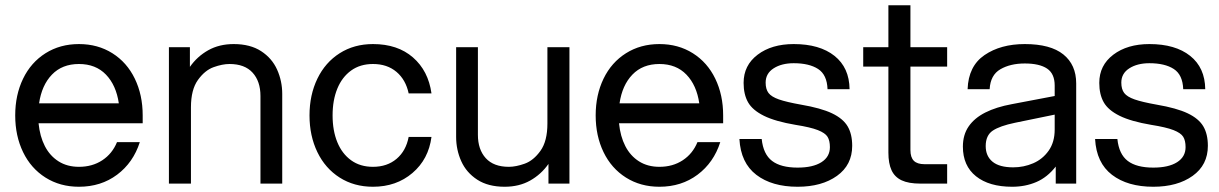

<svg xmlns="http://www.w3.org/2000/svg" viewBox="-20 -700 4649 732"><path d="M38 -260Q38 -338 68 -400Q98 -462 153.5 -497Q209 -532 281 -532Q353 -532 408.5 -497Q464 -462 494 -400Q524 -338 524 -260V-230H127Q132 -180 151 -143Q170 -106 203 -85Q236 -64 281 -64Q332 -64 370 -89Q408 -114 426 -158H513Q488 -80 426.5 -34Q365 12 281 12Q209 12 153.5 -23Q98 -58 68 -120Q38 -182 38 -260ZM281 -456Q217 -456 178 -415.5Q139 -375 129 -306H433Q423 -375 384 -415.5Q345 -456 281 -456Z M624 -520H704V-445Q732 -485 774 -508.5Q816 -532 871 -532Q934 -532 975.5 -505Q1017 -478 1036.5 -434.5Q1056 -391 1056 -342V0H973V-334Q973 -390 943 -423Q913 -456 855 -456Q828 -456 794.5 -444Q761 -432 734.5 -395Q708 -358 708 -291V0H624Z M1160 -260Q1160 -338 1190 -400Q1220 -462 1275 -497Q1330 -532 1402 -532Q1496 -532 1554.5 -481Q1613 -430 1625 -344H1538Q1527 -396 1491.5 -426Q1456 -456 1402 -456Q1353 -456 1318.5 -431Q1284 -406 1266 -362Q1248 -318 1248 -260Q1248 -202 1266 -158Q1284 -114 1318.5 -89Q1353 -64 1402 -64Q1456 -64 1492 -94.5Q1528 -125 1538 -178H1625Q1614 -93 1552.5 -40.5Q1491 12 1402 12Q1330 12 1275 -23Q1220 -58 1190 -120Q1160 -182 1160 -260Z M2151 0H2071V-75Q2043 -35 2001 -11.5Q1959 12 1904 12Q1841 12 1799.5 -15Q1758 -42 1738.5 -85.5Q1719 -129 1719 -178V-520H1802V-186Q1802 -130 1832 -97Q1862 -64 1920 -64Q1947 -64 1980.5 -76Q2014 -88 2040.5 -125Q2067 -162 2067 -229V-520H2151Z M2251 -260Q2251 -338 2281 -400Q2311 -462 2366.5 -497Q2422 -532 2494 -532Q2566 -532 2621.5 -497Q2677 -462 2707 -400Q2737 -338 2737 -260V-230H2340Q2345 -180 2364 -143Q2383 -106 2416 -85Q2449 -64 2494 -64Q2545 -64 2583 -89Q2621 -114 2639 -158H2726Q2701 -80 2639.5 -34Q2578 12 2494 12Q2422 12 2366.5 -23Q2311 -58 2281 -120Q2251 -182 2251 -260ZM2494 -456Q2430 -456 2391 -415.5Q2352 -375 2342 -306H2646Q2636 -375 2597 -415.5Q2558 -456 2494 -456Z M2799 -170H2884Q2890 -112 2923.5 -86.5Q2957 -61 3021 -61Q3079 -61 3111.5 -81.5Q3144 -102 3144 -139Q3144 -164 3135 -178.5Q3126 -193 3098 -204Q3070 -215 3013 -224Q2936 -237 2892.5 -258.5Q2849 -280 2832 -310Q2815 -340 2815 -384Q2815 -451 2868.5 -491.5Q2922 -532 3006 -532Q3105 -532 3161.5 -487Q3218 -442 3219 -360H3135Q3133 -415 3099 -437Q3065 -459 3006 -459Q2960 -459 2929.5 -439.5Q2899 -420 2899 -385Q2899 -360 2910 -345.5Q2921 -331 2949.5 -321Q2978 -311 3034 -301Q3110 -288 3152 -268Q3194 -248 3211.5 -218.5Q3229 -189 3229 -144Q3229 -71 3171 -29.5Q3113 12 3021 12Q2923 12 2863.5 -33.5Q2804 -79 2799 -170Z M3367 -118V-446H3271V-520H3367V-680H3451V-520H3591V-446H3451V-128Q3451 -100 3464 -87Q3477 -74 3505 -74H3591V0H3489Q3444 0 3417.5 -12.5Q3391 -25 3379 -51Q3367 -77 3367 -118Z M3651 -141Q3651 -186 3673 -218Q3695 -250 3736.5 -271Q3778 -292 3838 -303L4001 -334V-374Q4001 -419 3972 -438.5Q3943 -458 3887 -458Q3832 -458 3794 -436Q3756 -414 3753 -360H3669Q3672 -448 3733.5 -490Q3795 -532 3887 -532Q3985 -532 4034 -492.5Q4083 -453 4083 -382V0H4005V-65Q3973 -24 3931 -6Q3889 12 3839 12Q3751 12 3701 -28Q3651 -68 3651 -141ZM4001 -206V-263L3850 -232Q3792 -220 3765 -202Q3738 -184 3738 -143Q3738 -105 3764 -83.5Q3790 -62 3843 -62Q3883 -62 3919 -77.5Q3955 -93 3978 -125.5Q4001 -158 4001 -206Z M4155 -170H4240Q4246 -112 4279.5 -86.5Q4313 -61 4377 -61Q4435 -61 4467.5 -81.5Q4500 -102 4500 -139Q4500 -164 4491 -178.5Q4482 -193 4454 -204Q4426 -215 4369 -224Q4292 -237 4248.5 -258.5Q4205 -280 4188 -310Q4171 -340 4171 -384Q4171 -451 4224.5 -491.5Q4278 -532 4362 -532Q4461 -532 4517.5 -487Q4574 -442 4575 -360H4491Q4489 -415 4455 -437Q4421 -459 4362 -459Q4316 -459 4285.5 -439.5Q4255 -420 4255 -385Q4255 -360 4266 -345.5Q4277 -331 4305.5 -321Q4334 -311 4390 -301Q4466 -288 4508 -268Q4550 -248 4567.5 -218.5Q4585 -189 4585 -144Q4585 -71 4527 -29.5Q4469 12 4377 12Q4279 12 4219.5 -33.5Q4160 -79 4155 -170Z"/></svg>

Font: Aspekta Variable
Style: Regular
Weight: 400
Designer: Ivo Dolenc
Version: Version 2.100